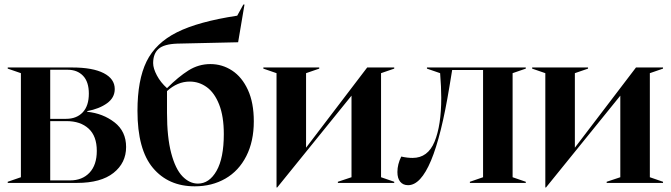

<svg xmlns="http://www.w3.org/2000/svg" viewBox="-20 -805 2952 845"><path d="M14 -5 72 -25V-483L14 -503V-508H298Q388 -508 436.5 -483Q485 -458 485 -413Q485 -375 451 -350.5Q417 -326 364 -316V-313Q433 -306 484 -266.5Q535 -227 535 -158Q535 -88 479.5 -44Q424 0 319 0H14ZM288 -11Q342 -11 374 -45Q406 -79 406 -141Q406 -206 370 -239Q334 -272 273 -272H201V-11ZM271 -282Q317 -282 344 -310.5Q371 -339 371 -393Q371 -445 345.5 -471.5Q320 -498 278 -498H201V-282Z M585 -317Q585 -453 625 -534.5Q665 -616 759 -663Q853 -710 1024 -736L1051 -785H1056L1028 -619L760 -613Q702 -611 678 -590Q654 -569 654 -527Q654 -504 670.5 -473Q687 -442 715 -417Q765 -467 809.5 -495Q854 -523 906 -523Q958 -523 1001.5 -494.5Q1045 -466 1071 -409.5Q1097 -353 1097 -271Q1097 -183 1064 -118Q1031 -53 972 -19Q913 15 837 15Q721 15 653 -66Q585 -147 585 -317ZM851 3Q901 3 933 -53Q965 -109 965 -215Q965 -293 944.5 -345Q924 -397 890 -421.5Q856 -446 815 -446Q761 -446 715 -404V-308Q715 -201 733.5 -131Q752 -61 783 -29Q814 3 851 3Z M1197 -483 1139 -503V-508H1385V-503L1327 -483V-155L1596 -508H1715V-503L1657 -483V-25L1715 -5V0H1467V-5L1527 -25V-384L1200 20H1197Z M1729 -48Q1729 -82 1746 -116Q1772 -110 1796 -110Q1863 -110 1892.5 -181.5Q1922 -253 1922 -375Q1922 -421 1917 -483L1859 -503V-508H2294V-503L2236 -483V-25L2294 -5V0H2048V-5L2106 -25V-497H1970L1958 -424Q1887 10 1776 10Q1754 10 1741.5 -5Q1729 -20 1729 -48Z M2380 -483 2322 -503V-508H2568V-503L2510 -483V-155L2779 -508H2898V-503L2840 -483V-25L2898 -5V0H2650V-5L2710 -25V-384L2383 20H2380Z"/></svg>

Font: Nyght Serif Medium
Style: Regular
Weight: 500
Designer: Maksym Kobuzan
Version: Version 0.410